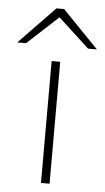

<svg xmlns="http://www.w3.org/2000/svg" viewBox="-97 -767 440 802"><g transform="rotate(5 123.0 -366.0)"><path d="M106 0V-511H142V0ZM-44 -576 107 -732H139L290 -576H253L123 -696L-7 -576Z"/></g></svg>

Font: Overpass Thin
Style: Regular
Weight: 250
Designer: Delve Withrington, Dave Bailey, Thomas Jockin
Foundry: Delve Fonts LLC
Version: Version 4.000